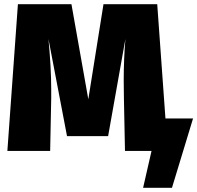

<svg xmlns="http://www.w3.org/2000/svg" viewBox="-20 -716 936 911"><path d="M896 -154 796 175H659L699 0H573L568 -247Q567 -276 567 -334Q567 -436 575 -531L493 -70H298L210 -531Q223 -392 223 -293V-248L218 0H15L65 -696H319L399 -245L471 -696H726L765 -154Z"/></svg>

Font: Fira Sans Black
Style: Regular
Weight: 900
Designer: Carrois Corporate & Edenspiekermann AG
Foundry: Carrois Corporate GbR & Edenspiekermann AG
Version: Version 4.203